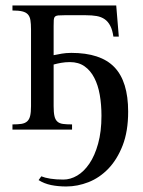

<svg xmlns="http://www.w3.org/2000/svg" viewBox="-20 -467 517 692"><path d="M24.9 0V-18.6Q43.9 -18.6 56.9 -20.5Q69.8 -22.5 77.6 -29.3Q85.4 -36.1 88.6 -49.1Q91.8 -62 91.8 -84.5V-360.8Q91.8 -381.3 89.6 -394.5Q87.4 -407.7 80.3 -415.3Q73.2 -422.9 60.1 -426Q46.9 -429.2 24.9 -429.2V-447.3H398.9L408.2 -335H388.7Q385.3 -358.9 377.4 -374Q369.6 -389.2 357.4 -397.7Q345.2 -406.2 328.4 -409.2Q311.5 -412.1 289.6 -412.1H211.9Q197.3 -412.1 189.5 -411.4Q181.6 -410.6 178 -406.7Q174.3 -402.8 173.8 -395Q173.3 -387.2 173.3 -373.5V-268.1Q181.6 -269.5 188.7 -271Q195.8 -272.5 202.9 -273.7Q210 -274.9 218.3 -275.6Q226.6 -276.4 236.8 -276.4Q342.8 -276.4 392.3 -224.9Q441.9 -173.3 441.9 -64.5Q441.9 6.3 422.1 57.1Q402.3 107.9 370.6 140.9Q338.9 173.8 299.1 189.5Q259.3 205.1 218.8 205.1Q189.5 205.1 164.3 200Q139.2 194.8 119.1 182.1L128.9 168.5Q141.6 173.8 161.6 177Q181.6 180.2 208.5 180.2Q233.9 180.2 258.3 165.8Q282.7 151.4 302.2 122.6Q321.8 93.8 333.7 50.5Q345.7 7.3 345.7 -49.8Q345.7 -89.8 339.6 -125Q333.5 -160.2 319.8 -186.5Q306.2 -212.9 284.7 -228Q263.2 -243.2 231.9 -243.2Q215.3 -243.2 200.2 -240.5Q185.1 -237.8 173.3 -234.4V-84.5Q173.3 -61.5 176.3 -48.6Q179.2 -35.6 186.8 -28.8Q194.3 -22 207.3 -20.3Q220.2 -18.6 239.7 -18.6V0Z"/></svg>

Font: Doulos SIL Compact
Style: Regular
Weight: 400
Designer: Walt Agee, Victor Gaultney, Peter Martin, Debbi Hosken
Foundry: SIL International
Version: Version 4.110; 2011; Maintenance release ; LnSpcTght